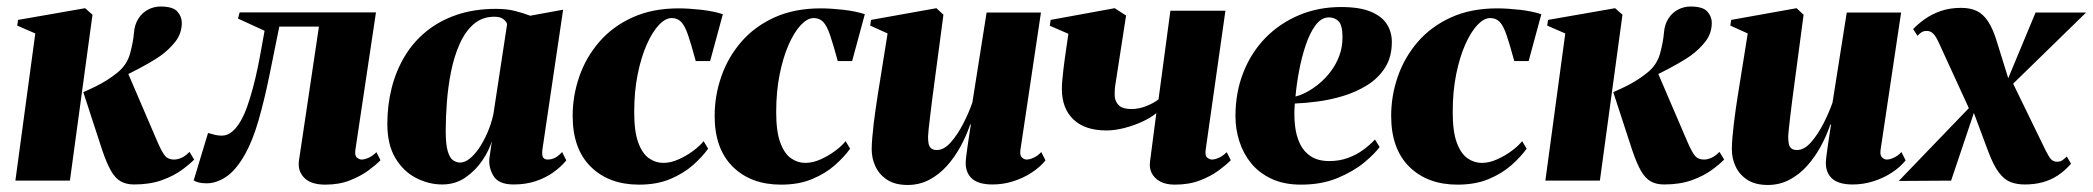

<svg xmlns="http://www.w3.org/2000/svg" viewBox="-20 -540 6256 574"><path d="M26 0 85.5 -440 31.5 -463.5 34 -480.5 234.5 -515.5 256.5 -496 189 0ZM380.5 11.5Q358 11.5 341.5 2.5Q325 -6.5 312 -29Q299 -51.5 285.5 -91.5L229 -264.5Q248.5 -273 265.8 -281.5Q283 -290 299 -300Q315 -310 330.5 -322.5Q360 -346 369.2 -381Q378.5 -416 380.5 -442Q382.5 -467 393.8 -484.5Q405 -502 422.5 -511.2Q440 -520.5 460 -520.5Q497 -520.5 510.2 -505.5Q523.5 -490.5 523.5 -472Q523.5 -440.5 504.8 -416.2Q486 -392 459.5 -373Q447 -364 423 -350.2Q399 -336.5 369.2 -321.5Q339.5 -306.5 309 -293Q278.5 -279.5 252 -270.5L361 -325L452 -113Q465 -83.5 474.2 -73.2Q483.5 -63 500.5 -63Q510.5 -63 522.5 -68.2Q534.5 -73.5 546.5 -86L560.5 -63Q547 -49 523 -31.5Q499 -14 463.5 -1.2Q428 11.5 380.5 11.5Z M1042.5 -92.5Q1040 -74.5 1047.2 -68.8Q1054.5 -63 1061 -63Q1069.5 -63 1081.2 -68Q1093 -73 1105.5 -85L1117.5 -61Q1104.5 -47.5 1081.5 -30.5Q1058.5 -13.5 1026.2 -0.8Q994 12 952.5 12Q909 12 889 -9Q869 -30 874 -61.5L933.5 -460.5H815Q800 -385.5 785.2 -313.5Q770.5 -241.5 753.2 -181.2Q736 -121 713 -79.5Q685.5 -31 656.2 -11.5Q627 8 598 8Q584.5 8 575.2 5.8Q566 3.5 559 -0.5L602 -142.5Q608.5 -141 614.8 -139Q621 -137 628 -135.8Q635 -134.5 643 -134.5Q659.5 -134.5 673.2 -145.8Q687 -157 698.5 -176.5Q710 -196 719 -221.5Q728 -247 735.5 -275Q744 -306 750.5 -337.8Q757 -369.5 762 -398.2Q767 -427 771 -448L691.5 -484.5L696.5 -503H1104Z M1601.5 -92.5Q1599.5 -74.5 1604 -68.8Q1608.5 -63 1617 -63Q1628.5 -63 1638.8 -68Q1649 -73 1660.5 -85.5L1673 -60.5Q1657.5 -41.5 1634.5 -25Q1611.5 -8.5 1581.8 1.5Q1552 11.5 1515.5 11.5Q1470 11.5 1454.8 -14.8Q1439.5 -41 1443.5 -70L1450.5 -118Q1442 -90 1421.8 -60Q1401.5 -30 1371.2 -9.2Q1341 11.5 1302 11.5Q1262 11.5 1224.2 -7.8Q1186.5 -27 1162.2 -67Q1138 -107 1138 -170Q1138 -226 1151 -277.2Q1164 -328.5 1189.8 -371.5Q1215.5 -414.5 1254.5 -446.2Q1293.5 -478 1345.8 -495.8Q1398 -513.5 1463 -513.5Q1494.5 -513.5 1518.8 -507.5Q1543 -501.5 1565 -493L1663.5 -511ZM1496 -467.5Q1494.5 -475 1485.2 -482.5Q1476 -490 1458.5 -490Q1421.5 -490 1396 -467.8Q1370.5 -445.5 1354 -408.2Q1337.5 -371 1328.5 -326Q1319.5 -281 1316 -234.8Q1312.5 -188.5 1312.5 -149Q1312.5 -107.5 1318.8 -87.2Q1325 -67 1335 -60.5Q1345 -54 1355.5 -54Q1369 -54 1383.5 -65.2Q1398 -76.5 1411.8 -96.5Q1425.5 -116.5 1437 -142.8Q1448.5 -169 1455 -198.5Z M1890.5 12Q1800.5 12 1746.2 -41.5Q1692 -95 1692 -193.5Q1692 -254 1712 -311.5Q1732 -369 1771.8 -415Q1811.5 -461 1871 -488Q1930.5 -515 2009 -515Q2038.5 -515 2076.2 -510.8Q2114 -506.5 2141 -497.5L2103 -357.5H2060Q2046.5 -407.5 2037 -435.2Q2027.5 -463 2016.5 -474.5Q2005.5 -486 1988 -486Q1969.5 -486 1950 -465.5Q1930.5 -445 1913.8 -407.5Q1897 -370 1886.5 -318.5Q1876 -267 1876 -204.5Q1876 -146.5 1888.2 -113.5Q1900.5 -80.5 1920.2 -66.8Q1940 -53 1963 -53Q1985.5 -53 2009.2 -63.8Q2033 -74.5 2053 -89.5Q2073 -104.5 2083.5 -118L2097 -95.5Q2079.5 -71 2051.5 -46.2Q2023.5 -21.5 1983.8 -4.8Q1944 12 1890.5 12Z M2315 12Q2225 12 2170.8 -41.5Q2116.5 -95 2116.5 -193.5Q2116.5 -254 2136.5 -311.5Q2156.5 -369 2196.2 -415Q2236 -461 2295.5 -488Q2355 -515 2433.5 -515Q2463 -515 2500.8 -510.8Q2538.5 -506.5 2565.5 -497.5L2527.5 -357.5H2484.5Q2471 -407.5 2461.5 -435.2Q2452 -463 2441 -474.5Q2430 -486 2412.5 -486Q2394 -486 2374.5 -465.5Q2355 -445 2338.2 -407.5Q2321.5 -370 2311 -318.5Q2300.5 -267 2300.5 -204.5Q2300.5 -146.5 2312.8 -113.5Q2325 -80.5 2344.8 -66.8Q2364.5 -53 2387.5 -53Q2410 -53 2433.8 -63.8Q2457.5 -74.5 2477.5 -89.5Q2497.5 -104.5 2508 -118L2521.5 -95.5Q2504 -71 2476 -46.2Q2448 -21.5 2408.2 -4.8Q2368.5 12 2315 12Z M2693.5 13Q2656.5 13 2632.8 -2.2Q2609 -17.5 2597.5 -41.8Q2586 -66 2586 -93.5Q2586 -109 2587.8 -128.8Q2589.5 -148.5 2592 -170.5Q2594.5 -192.5 2597.8 -214.2Q2601 -236 2604 -255.5L2633.5 -440L2581.5 -463.5L2584 -480.5L2779.5 -515.5L2800.5 -496L2772.5 -285.5Q2769.5 -264.5 2766.5 -240Q2763.5 -215.5 2760.8 -193Q2758 -170.5 2756.2 -153.8Q2754.5 -137 2754.5 -131Q2754.5 -119 2756.2 -110.2Q2758 -101.5 2763.8 -96.5Q2769.5 -91.5 2781 -91.5Q2802 -91.5 2822.2 -114.2Q2842.5 -137 2859.5 -170Q2876.5 -203 2887 -233.5L2929.5 -502.5H3092L3030.5 -91Q3028.5 -75.5 3035.2 -69.2Q3042 -63 3049 -63Q3058.5 -63 3070.8 -68.8Q3083 -74.5 3093 -85.5L3105.5 -60.5Q3089 -40 3064 -23.8Q3039 -7.5 3009 2Q2979 11.5 2947 11.5Q2906 11.5 2886.5 -5.5Q2867 -22.5 2867 -53Q2867 -59 2868.5 -71.5Q2870 -84 2872.2 -100Q2874.5 -116 2877.2 -133.8Q2880 -151.5 2882.5 -168H2880.5Q2869.5 -135 2852 -102.8Q2834.5 -70.5 2811 -44.2Q2787.5 -18 2758 -2.5Q2728.5 13 2693.5 13Z M3346.5 -493.5 3314 -284Q3313.5 -281.5 3313 -275.8Q3312.5 -270 3312.5 -264Q3312.5 -258 3312.5 -253Q3313.5 -236.5 3324.8 -225.2Q3336 -214 3363 -214Q3385 -214 3407.8 -223.2Q3430.5 -232.5 3443.5 -243L3479 -508H3643.5L3584.5 -92.5Q3582 -74.5 3589.2 -68.8Q3596.5 -63 3603 -63Q3611.5 -63 3623.2 -68Q3635 -73 3647.5 -85L3659.5 -61Q3646.5 -47.5 3623.5 -30.5Q3600.5 -13.5 3567.8 -0.8Q3535 12 3492 12Q3465.5 12 3448.2 2.5Q3431 -7 3423.2 -22.5Q3415.5 -38 3418 -56.5L3437 -202Q3422 -189 3396.5 -177Q3371 -165 3342 -157.5Q3313 -150 3288 -150Q3223.5 -150 3189 -183Q3154.5 -216 3154.5 -274.5Q3154.5 -286 3156 -302.2Q3157.5 -318.5 3159.5 -335.5Q3161.5 -352.5 3163.5 -366L3174 -439L3118.5 -463L3121 -480.5L3312.5 -515.5Z M4104.5 -100.5Q4090.5 -81 4058.8 -54.5Q4027 -28 3979.2 -8Q3931.5 12 3869.5 12Q3818.5 12 3781.2 -5.5Q3744 -23 3720.2 -52.2Q3696.5 -81.5 3685 -118Q3673.5 -154.5 3673.5 -192.5Q3673.5 -263.5 3697 -323.2Q3720.5 -383 3763.2 -426.8Q3806 -470.5 3863.8 -494.8Q3921.5 -519 3989.5 -519Q4044.5 -519 4077.8 -505.2Q4111 -491.5 4126 -468Q4141 -444.5 4141 -414.5Q4141 -369.5 4120.8 -337.8Q4100.5 -306 4067.5 -285.5Q4034.5 -265 3995.8 -253.2Q3957 -241.5 3918.8 -236.5Q3880.5 -231.5 3851 -230.5Q3848 -196 3851.5 -164.8Q3855 -133.5 3866.5 -109.8Q3878 -86 3899.5 -72.2Q3921 -58.5 3954 -58.5Q3984.5 -58.5 4010.2 -68Q4036 -77.5 4056.2 -92.5Q4076.5 -107.5 4090.5 -123ZM3953 -488Q3930.5 -488 3913.2 -465Q3896 -442 3883.8 -405.8Q3871.5 -369.5 3863.8 -328.5Q3856 -287.5 3853 -251.5Q3868 -255 3886.5 -264.8Q3905 -274.5 3923.8 -290Q3942.5 -305.5 3958.2 -326.2Q3974 -347 3983.8 -372.8Q3993.5 -398.5 3993.5 -429Q3993.5 -464.5 3982 -476.2Q3970.5 -488 3953 -488Z M4337.5 12Q4247.5 12 4193.2 -41.5Q4139 -95 4139 -193.5Q4139 -254 4159 -311.5Q4179 -369 4218.8 -415Q4258.5 -461 4318 -488Q4377.5 -515 4456 -515Q4485.5 -515 4523.2 -510.8Q4561 -506.5 4588 -497.5L4550 -357.5H4507Q4493.5 -407.5 4484 -435.2Q4474.5 -463 4463.5 -474.5Q4452.5 -486 4435 -486Q4416.5 -486 4397 -465.5Q4377.5 -445 4360.8 -407.5Q4344 -370 4333.5 -318.5Q4323 -267 4323 -204.5Q4323 -146.5 4335.2 -113.5Q4347.5 -80.5 4367.2 -66.8Q4387 -53 4410 -53Q4432.5 -53 4456.2 -63.8Q4480 -74.5 4500 -89.5Q4520 -104.5 4530.5 -118L4544 -95.5Q4526.5 -71 4498.5 -46.2Q4470.5 -21.5 4430.8 -4.8Q4391 12 4337.5 12Z M4600 0 4659.5 -440 4605.5 -463.5 4608 -480.5 4808.5 -515.5 4830.5 -496 4763 0ZM4954.5 11.5Q4932 11.5 4915.5 2.5Q4899 -6.5 4886 -29Q4873 -51.5 4859.5 -91.5L4803 -264.5Q4822.5 -273 4839.8 -281.5Q4857 -290 4873 -300Q4889 -310 4904.5 -322.5Q4934 -346 4943.2 -381Q4952.5 -416 4954.5 -442Q4956.5 -467 4967.8 -484.5Q4979 -502 4996.5 -511.2Q5014 -520.5 5034 -520.5Q5071 -520.5 5084.2 -505.5Q5097.5 -490.5 5097.5 -472Q5097.5 -440.5 5078.8 -416.2Q5060 -392 5033.5 -373Q5021 -364 4997 -350.2Q4973 -336.5 4943.2 -321.5Q4913.5 -306.5 4883 -293Q4852.5 -279.5 4826 -270.5L4935 -325L5026 -113Q5039 -83.5 5048.2 -73.2Q5057.5 -63 5074.5 -63Q5084.5 -63 5096.5 -68.2Q5108.5 -73.5 5120.5 -86L5134.5 -63Q5121 -49 5097 -31.5Q5073 -14 5037.5 -1.2Q5002 11.5 4954.5 11.5Z M5265 13Q5228 13 5204.2 -2.2Q5180.5 -17.5 5169 -41.8Q5157.5 -66 5157.5 -93.5Q5157.5 -109 5159.2 -128.8Q5161 -148.5 5163.5 -170.5Q5166 -192.5 5169.2 -214.2Q5172.5 -236 5175.5 -255.5L5205 -440L5153 -463.5L5155.5 -480.5L5351 -515.5L5372 -496L5344 -285.5Q5341 -264.5 5338 -240Q5335 -215.5 5332.2 -193Q5329.5 -170.5 5327.8 -153.8Q5326 -137 5326 -131Q5326 -119 5327.8 -110.2Q5329.5 -101.5 5335.2 -96.5Q5341 -91.5 5352.5 -91.5Q5373.5 -91.5 5393.8 -114.2Q5414 -137 5431 -170Q5448 -203 5458.5 -233.5L5501 -502.5H5663.5L5602 -91Q5600 -75.5 5606.8 -69.2Q5613.5 -63 5620.5 -63Q5630 -63 5642.2 -68.8Q5654.5 -74.5 5664.5 -85.5L5677 -60.5Q5660.5 -40 5635.5 -23.8Q5610.5 -7.5 5580.5 2Q5550.5 11.5 5518.5 11.5Q5477.5 11.5 5458 -5.5Q5438.5 -22.5 5438.5 -53Q5438.5 -59 5440 -71.5Q5441.5 -84 5443.8 -100Q5446 -116 5448.8 -133.8Q5451.5 -151.5 5454 -168H5452Q5441 -135 5423.5 -102.8Q5406 -70.5 5382.5 -44.2Q5359 -18 5329.5 -2.5Q5300 13 5265 13Z M6033 11.5Q6010 11.5 5991.2 4.5Q5972.5 -2.5 5956 -24Q5939.5 -45.5 5923.5 -88.5L5864 -248L5888.5 -224.5L5813 0L5656.5 1L5885.5 -237L5870 -208L5778 -408.5Q5768.5 -430 5760.2 -438.8Q5752 -447.5 5740.5 -447.5Q5731 -447.5 5725 -443.8Q5719 -440 5712.5 -433L5699.5 -453Q5713.5 -468 5733.8 -482.5Q5754 -497 5781.2 -506.8Q5808.5 -516.5 5843 -516.5Q5870.5 -516.5 5889.8 -507.2Q5909 -498 5923.5 -476Q5938 -454 5949.5 -416.5L5990.5 -284.5L5976 -287.5L6065.5 -502.5H6216.5L5973.5 -265.5L5993 -301L6096 -89.5Q6105.5 -70.5 6112.2 -63.5Q6119 -56.5 6129.5 -56.5Q6138.5 -56.5 6143.5 -59.5Q6148.5 -62.5 6159 -72L6171.5 -50.5Q6152.5 -29 6131.5 -15.2Q6110.5 -1.5 6086.2 5Q6062 11.5 6033 11.5Z"/></svg>

Font: Merriweather 144pt Black
Style: Italic
Weight: 900
Italic angle: -7.8°
Version: Version 2.101